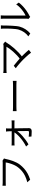

<svg xmlns="http://www.w3.org/2000/svg" viewBox="2074 -2864 852 5040"><g transform="rotate(-90 2500.0 -344.0)"><path d="M861 -665Q856 -654 852.5 -642Q849 -630 846 -615Q838 -575 825 -527.5Q812 -480 793.5 -429.5Q775 -379 750.5 -331.5Q726 -284 697 -246Q651 -188 595 -137.5Q539 -87 467 -47Q395 -7 303 22L235 -53Q333 -78 404.5 -113.5Q476 -149 530 -195Q584 -241 625 -294Q661 -339 687.5 -397Q714 -455 731.5 -513.5Q749 -572 756 -620Q742 -620 703 -620Q664 -620 611 -620Q558 -620 500.5 -620Q443 -620 390 -620Q337 -620 298 -620Q259 -620 245 -620Q215 -620 190 -619Q165 -618 145 -617V-705Q159 -704 176 -702Q193 -700 211 -699.5Q229 -699 245 -699Q257 -699 288 -699Q319 -699 361.5 -699Q404 -699 452.5 -699Q501 -699 548.5 -699Q596 -699 637.5 -699Q679 -699 708 -699Q737 -699 747 -699Q758 -699 772 -699.5Q786 -700 800 -704Z M1651 -612Q1649 -596 1648 -578.5Q1647 -561 1647 -544Q1648 -522 1648.5 -484Q1649 -446 1650 -397.5Q1651 -349 1652 -296Q1653 -243 1653.5 -190.5Q1654 -138 1655 -90.5Q1656 -43 1656 -7Q1657 25 1635.5 43.5Q1614 62 1581 62Q1562 62 1535 61Q1508 60 1482 58.5Q1456 57 1436 56L1432 -17Q1462 -13 1497 -10.5Q1532 -8 1554 -8Q1568 -8 1574.5 -16Q1581 -24 1581 -37Q1581 -67 1580.5 -109.5Q1580 -152 1579.5 -201.5Q1579 -251 1578 -302Q1577 -353 1576.5 -400Q1576 -447 1575 -484.5Q1574 -522 1573 -544Q1573 -558 1571 -576.5Q1569 -595 1566 -612ZM1201 -467Q1218 -465 1237.5 -464Q1257 -463 1275 -463Q1284 -463 1314.5 -463Q1345 -463 1389 -463Q1433 -463 1483.5 -463Q1534 -463 1585 -463Q1636 -463 1679.5 -463Q1723 -463 1753.5 -463Q1784 -463 1793 -463Q1808 -463 1828.5 -464.5Q1849 -466 1860 -467V-388Q1847 -389 1828.5 -390Q1810 -391 1795 -391Q1787 -391 1757 -391Q1727 -391 1682.5 -391Q1638 -391 1587 -391Q1536 -391 1484.5 -391Q1433 -391 1388.5 -391Q1344 -391 1314 -391Q1284 -391 1277 -391Q1257 -391 1238 -390Q1219 -389 1201 -387ZM1174 -85Q1234 -114 1293.5 -154Q1353 -194 1405 -239Q1457 -284 1496.5 -329Q1536 -374 1558 -413H1598L1600 -352Q1580 -316 1541.5 -271.5Q1503 -227 1452 -181.5Q1401 -136 1344 -94.5Q1287 -53 1230 -23Z M2102 -433Q2117 -432 2139 -430.5Q2161 -429 2187.5 -428.5Q2214 -428 2241 -428Q2257 -428 2290.5 -428Q2324 -428 2369 -428Q2414 -428 2464.5 -428Q2515 -428 2565.5 -428Q2616 -428 2661.5 -428Q2707 -428 2740 -428Q2773 -428 2789 -428Q2827 -428 2854 -430Q2881 -432 2897 -433V-335Q2882 -336 2852.5 -338Q2823 -340 2790 -340Q2774 -340 2740 -340Q2706 -340 2661.5 -340Q2617 -340 2566 -340Q2515 -340 2464.5 -340Q2414 -340 2369.5 -340Q2325 -340 2291 -340Q2257 -340 2241 -340Q2200 -340 2163 -338.5Q2126 -337 2102 -335Z M3929 -634Q3922 -626 3915 -618.5Q3908 -611 3904 -603Q3876 -557 3836.5 -503Q3797 -449 3747 -392Q3697 -335 3638.5 -280Q3580 -225 3513 -177L3451 -232Q3512 -274 3565 -323Q3618 -372 3662.5 -422.5Q3707 -473 3740.5 -519Q3774 -565 3793 -601Q3774 -601 3736 -601Q3698 -601 3648 -601Q3598 -601 3542.5 -601Q3487 -601 3432.5 -601Q3378 -601 3331 -601Q3284 -601 3250.5 -601Q3217 -601 3205 -601Q3186 -601 3166 -600Q3146 -599 3129.5 -598Q3113 -597 3103 -595V-685Q3117 -683 3134 -681Q3151 -679 3169.5 -678Q3188 -677 3205 -677Q3216 -677 3248.5 -677Q3281 -677 3328 -677Q3375 -677 3429.5 -677Q3484 -677 3540.5 -677Q3597 -677 3648.5 -677Q3700 -677 3740 -677Q3780 -677 3801 -677Q3844 -677 3866 -685ZM3458 -159Q3435 -182 3404.5 -210Q3374 -238 3341 -266.5Q3308 -295 3279 -318.5Q3250 -342 3229 -356L3294 -409Q3311 -396 3339 -373.5Q3367 -351 3400.5 -323Q3434 -295 3467 -266Q3500 -237 3527 -210Q3559 -180 3593.5 -144Q3628 -108 3659 -74Q3690 -40 3711 -13L3638 45Q3620 19 3589.5 -16.5Q3559 -52 3524 -89.5Q3489 -127 3458 -159Z M4524 -21Q4527 -33 4528.5 -47.5Q4530 -62 4530 -77Q4530 -87 4530 -121Q4530 -155 4530 -204.5Q4530 -254 4530 -312Q4530 -370 4530 -428.5Q4530 -487 4530 -538Q4530 -589 4530 -626Q4530 -663 4530 -676Q4530 -705 4528 -724.5Q4526 -744 4525 -750H4617Q4617 -744 4615 -724Q4613 -704 4613 -676Q4613 -662 4613 -626.5Q4613 -591 4613 -540.5Q4613 -490 4613 -432.5Q4613 -375 4613 -319Q4613 -263 4613 -215.5Q4613 -168 4613 -137Q4613 -106 4613 -99Q4660 -121 4713 -157Q4766 -193 4816.5 -241Q4867 -289 4905 -345L4952 -277Q4909 -219 4851.5 -166Q4794 -113 4732 -71Q4670 -29 4611 0Q4599 7 4590.5 13Q4582 19 4577 23ZM4066 -26Q4129 -71 4173 -135Q4217 -199 4240 -272Q4251 -306 4257 -357Q4263 -408 4266 -465.5Q4269 -523 4269.5 -577.5Q4270 -632 4270 -674Q4270 -696 4268 -713.5Q4266 -731 4263 -747H4355Q4354 -741 4353 -729.5Q4352 -718 4351 -704Q4350 -690 4350 -675Q4350 -633 4349 -576.5Q4348 -520 4344.5 -458.5Q4341 -397 4335.5 -342Q4330 -287 4319 -250Q4297 -170 4250.5 -99Q4204 -28 4141 25Z"/></g></svg>

Font: Noto Sans KR
Style: Regular
Weight: 400
Designer: Ryoko NISHIZUKA  (kana, bopomofo & ideographs); Paul D. Hunt (Latin, Greek & Cyrillic); Sandoll Communications , Soo-you
Foundry: Adobe
Version: Version 2.004-H2;hotconv 1.0.118;makeotfexe 2.5.65603